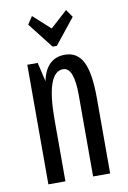

<svg xmlns="http://www.w3.org/2000/svg" viewBox="-85 -802 569 854"><g transform="rotate(-10 199.0 -375.0)"><path d="M63 0V-540H110L130 -454Q151 -555 235 -555Q291 -555 316.5 -504Q342 -453 342 -341V0H265V-368Q265 -493 216 -493Q140 -493 140 -279V0ZM188 -600 98 -715 121 -750 198 -680 275 -750 299 -715 207 -600Z"/></g></svg>

Font: Pathway Gothic One
Style: Regular
Weight: 400
Version: Version 1.003; ttfautohint (v1.8.4.7-5d5b);gftools[0.9.26]